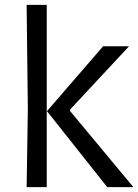

<svg xmlns="http://www.w3.org/2000/svg" viewBox="-20 -773 571 793"><path d="M90 0 95 -321 90 -753H173V0ZM423 0 174 -314 406 -582H513L269 -320V-315L531 0Z"/></svg>

Font: Ruda
Style: Regular
Weight: 400
Designer: Mariela Monsalve and Angelina Sanchez
Foundry: Mariela Monsalve and Angelina Sanchez
Version: Version 2.000